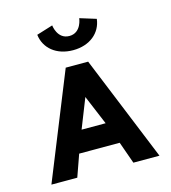

<svg xmlns="http://www.w3.org/2000/svg" viewBox="-99 -729 722 810"><g transform="rotate(-15 261.5 -324.0)"><path d="M321 -648C321 -648 315 -586 262 -586C209 -586 203 -648 203 -648L132 -626C139 -566 189 -524 262 -524C335 -524 385 -566 392 -626ZM310 -461H212L26 0H139L173 -96H350L384 0H498ZM314 -191H209L260 -320Z"/></g></svg>

Font: Hussar Tani
Style: Bold
Weight: 700
Foundry: Cannot Into Space Fonts
Version: Version 0.92